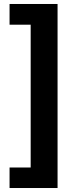

<svg xmlns="http://www.w3.org/2000/svg" viewBox="-20 -857 369 964"><path d="M28 87V-16H134V-733H28V-837H269V87Z"/></svg>

Font: Freeman
Style: Regular
Weight: 400
Designer: Vernon Adams, Aoife Mooney, Rodrigo Fuenzalida
Foundry: Rodrigo Fuenzalida
Version: Version 1.000; ttfautohint (v1.8.4.7-5d5b)